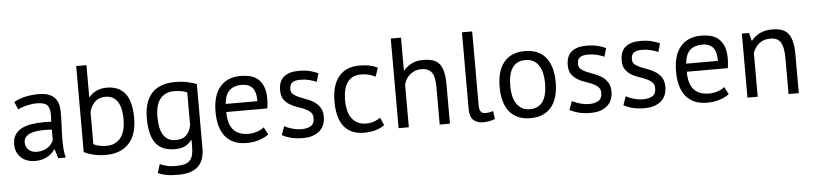

<svg xmlns="http://www.w3.org/2000/svg" viewBox="-50 -991 6324 1494"><g transform="rotate(-5 3112.5 -244.0)"><path d="M69 -463Q107 -486 157.5 -497Q208 -508 263 -508Q315 -508 346.5 -494Q378 -480 394.5 -457.5Q411 -435 416.5 -408Q422 -381 422 -354Q422 -294 419 -237Q416 -180 416 -129Q416 -92 419 -59Q422 -26 430 2H371L350 -68H345Q336 -54 322.5 -40.5Q309 -27 290 -16.5Q271 -6 246 1Q221 8 189 8Q157 8 129.5 -2Q102 -12 82 -30.5Q62 -49 50.5 -75Q39 -101 39 -134Q39 -178 57 -207.5Q75 -237 107.5 -254.5Q140 -272 185.5 -279.5Q231 -287 286 -287Q300 -287 313.5 -287Q327 -287 341 -285Q344 -315 344 -339Q344 -394 322 -416Q300 -438 242 -438Q225 -438 205.5 -435.5Q186 -433 165.5 -428.5Q145 -424 126.5 -417.5Q108 -411 94 -403ZM211 -62Q239 -62 261 -69.5Q283 -77 299 -88.5Q315 -100 325.5 -114Q336 -128 341 -141V-224Q327 -225 312.5 -225.5Q298 -226 284 -226Q253 -226 223.5 -222.5Q194 -219 171.5 -209.5Q149 -200 135.5 -183.5Q122 -167 122 -142Q122 -107 147 -84.5Q172 -62 211 -62Z M573 -700H653V-451H657Q680 -480 715.5 -496Q751 -512 793 -512Q890 -512 938.5 -450Q987 -388 987 -258Q987 -127 923 -59Q859 9 743 9Q687 9 641.5 -3Q596 -15 573 -29ZM779 -442Q729 -442 698 -414Q667 -386 653 -335V-83Q672 -72 699 -66.5Q726 -61 755 -61Q823 -61 863.5 -109Q904 -157 904 -259Q904 -298 897 -332Q890 -366 875 -390Q860 -414 836.5 -428Q813 -442 779 -442Z M1496 23Q1496 120 1444.5 166Q1393 212 1292 212Q1232 212 1195.5 204.5Q1159 197 1133 185L1154 117Q1177 126 1205 134Q1233 142 1278 142Q1320 142 1346.5 134.5Q1373 127 1389 109.5Q1405 92 1411 64.5Q1417 37 1417 -1V-49H1413Q1393 -20 1362 -4.5Q1331 11 1281 11Q1180 11 1132.5 -52Q1085 -115 1085 -248Q1085 -376 1146 -442.5Q1207 -509 1326 -509Q1383 -509 1423.5 -500Q1464 -491 1496 -479ZM1295 -59Q1346 -59 1375 -84.5Q1404 -110 1416 -164V-420Q1376 -439 1314 -439Q1246 -439 1207 -393Q1168 -347 1168 -249Q1168 -207 1175 -172Q1182 -137 1197 -112Q1212 -87 1236 -73Q1260 -59 1295 -59Z M2015 -40Q1985 -16 1939.5 -2Q1894 12 1843 12Q1786 12 1744 -6.5Q1702 -25 1675 -59.5Q1648 -94 1635 -142Q1622 -190 1622 -250Q1622 -378 1679 -445Q1736 -512 1842 -512Q1876 -512 1910 -504.5Q1944 -497 1971 -476Q1998 -455 2015 -416.5Q2032 -378 2032 -315Q2032 -282 2026 -242H1705Q1705 -198 1714 -164Q1723 -130 1742 -106.5Q1761 -83 1791.5 -70.5Q1822 -58 1866 -58Q1900 -58 1934 -70Q1968 -82 1985 -98ZM1843 -442Q1784 -442 1748.5 -411Q1713 -380 1706 -305H1954Q1954 -381 1925 -411.5Q1896 -442 1843 -442Z M2378 -136Q2378 -166 2360 -183Q2342 -200 2315.5 -211.5Q2289 -223 2257.5 -233.5Q2226 -244 2199.5 -260.5Q2173 -277 2155 -303Q2137 -329 2137 -373Q2137 -445 2178 -478.5Q2219 -512 2292 -512Q2346 -512 2382.5 -502.5Q2419 -493 2446 -480L2427 -414Q2404 -425 2371.5 -433.5Q2339 -442 2302 -442Q2258 -442 2237.5 -427Q2217 -412 2217 -375Q2217 -349 2235 -334.5Q2253 -320 2279.5 -308.5Q2306 -297 2337.5 -286Q2369 -275 2395.5 -257Q2422 -239 2440 -211.5Q2458 -184 2458 -139Q2458 -107 2447.5 -79Q2437 -51 2415 -31Q2393 -11 2360.5 0.5Q2328 12 2284 12Q2227 12 2187 1Q2147 -10 2120 -25L2144 -93Q2167 -80 2204 -69Q2241 -58 2279 -58Q2322 -58 2350 -75Q2378 -92 2378 -136Z M2920 -33Q2890 -11 2849 0.5Q2808 12 2763 12Q2705 12 2665 -6.5Q2625 -25 2599.5 -59.5Q2574 -94 2562.5 -142.5Q2551 -191 2551 -250Q2551 -377 2607 -444.5Q2663 -512 2768 -512Q2816 -512 2849.5 -504.5Q2883 -497 2910 -483L2887 -414Q2864 -427 2836 -434.5Q2808 -442 2776 -442Q2634 -442 2634 -250Q2634 -212 2641.5 -177.5Q2649 -143 2666.5 -116.5Q2684 -90 2712.5 -74Q2741 -58 2783 -58Q2819 -58 2847.5 -69Q2876 -80 2894 -94Z M3351 0V-285Q3351 -324 3346.5 -353.5Q3342 -383 3330 -402.5Q3318 -422 3297.5 -432Q3277 -442 3244 -442Q3197 -442 3159 -411.5Q3121 -381 3110 -333V0H3030V-700H3110V-444H3114Q3140 -475 3176.5 -493.5Q3213 -512 3267 -512Q3309 -512 3340 -502.5Q3371 -493 3391.5 -469Q3412 -445 3421.5 -404.5Q3431 -364 3431 -302V0Z M3666 -123Q3666 -88 3678 -73Q3690 -58 3712 -58Q3725 -58 3740 -60Q3755 -62 3774 -69L3783 -6Q3767 2 3738.5 7Q3710 12 3689 12Q3644 12 3615 -13.5Q3586 -39 3586 -100V-700H3666Z M3841 -250Q3841 -377 3897.5 -444.5Q3954 -512 4060 -512Q4116 -512 4157.5 -493.5Q4199 -475 4226 -440.5Q4253 -406 4266 -357.5Q4279 -309 4279 -250Q4279 -123 4222.5 -55.5Q4166 12 4060 12Q4004 12 3962.5 -6.5Q3921 -25 3894 -59.5Q3867 -94 3854 -142.5Q3841 -191 3841 -250ZM3924 -250Q3924 -212 3931.5 -177Q3939 -142 3955 -116Q3971 -90 3997 -74Q4023 -58 4060 -58Q4196 -57 4196 -250Q4196 -289 4188.5 -324Q4181 -359 4165 -385Q4149 -411 4123 -426.5Q4097 -442 4060 -442Q3924 -443 3924 -250Z M4625 -136Q4625 -166 4607 -183Q4589 -200 4562.5 -211.5Q4536 -223 4504.5 -233.5Q4473 -244 4446.5 -260.5Q4420 -277 4402 -303Q4384 -329 4384 -373Q4384 -445 4425 -478.5Q4466 -512 4539 -512Q4593 -512 4629.5 -502.5Q4666 -493 4693 -480L4674 -414Q4651 -425 4618.5 -433.5Q4586 -442 4549 -442Q4505 -442 4484.5 -427Q4464 -412 4464 -375Q4464 -349 4482 -334.5Q4500 -320 4526.5 -308.5Q4553 -297 4584.5 -286Q4616 -275 4642.5 -257Q4669 -239 4687 -211.5Q4705 -184 4705 -139Q4705 -107 4694.5 -79Q4684 -51 4662 -31Q4640 -11 4607.5 0.5Q4575 12 4531 12Q4474 12 4434 1Q4394 -10 4367 -25L4391 -93Q4414 -80 4451 -69Q4488 -58 4526 -58Q4569 -58 4597 -75Q4625 -92 4625 -136Z M5046 -136Q5046 -166 5028 -183Q5010 -200 4983.5 -211.5Q4957 -223 4925.5 -233.5Q4894 -244 4867.5 -260.5Q4841 -277 4823 -303Q4805 -329 4805 -373Q4805 -445 4846 -478.5Q4887 -512 4960 -512Q5014 -512 5050.5 -502.5Q5087 -493 5114 -480L5095 -414Q5072 -425 5039.5 -433.5Q5007 -442 4970 -442Q4926 -442 4905.5 -427Q4885 -412 4885 -375Q4885 -349 4903 -334.5Q4921 -320 4947.5 -308.5Q4974 -297 5005.5 -286Q5037 -275 5063.5 -257Q5090 -239 5108 -211.5Q5126 -184 5126 -139Q5126 -107 5115.5 -79Q5105 -51 5083 -31Q5061 -11 5028.5 0.5Q4996 12 4952 12Q4895 12 4855 1Q4815 -10 4788 -25L4812 -93Q4835 -80 4872 -69Q4909 -58 4947 -58Q4990 -58 5018 -75Q5046 -92 5046 -136Z M5612 -40Q5582 -16 5536.5 -2Q5491 12 5440 12Q5383 12 5341 -6.5Q5299 -25 5272 -59.5Q5245 -94 5232 -142Q5219 -190 5219 -250Q5219 -378 5276 -445Q5333 -512 5439 -512Q5473 -512 5507 -504.5Q5541 -497 5568 -476Q5595 -455 5612 -416.5Q5629 -378 5629 -315Q5629 -282 5623 -242H5302Q5302 -198 5311 -164Q5320 -130 5339 -106.5Q5358 -83 5388.5 -70.5Q5419 -58 5463 -58Q5497 -58 5531 -70Q5565 -82 5582 -98ZM5440 -442Q5381 -442 5345.5 -411Q5310 -380 5303 -305H5551Q5551 -381 5522 -411.5Q5493 -442 5440 -442Z M6076 0V-285Q6076 -363 6053.5 -402.5Q6031 -442 5971 -442Q5918 -442 5883.5 -413.5Q5849 -385 5835 -342V0H5755V-500H5811L5826 -439H5830Q5854 -471 5894.5 -491.5Q5935 -512 5991 -512Q6032 -512 6063 -502.5Q6094 -493 6114.5 -469Q6135 -445 6145.5 -404.5Q6156 -364 6156 -302V0Z"/></g></svg>

Font: PTSans
Style: Regular
Weight: 400
Designer: A.Korolkova, O.Umpeleva, V.Yefimov
Foundry: ParaType Ltd
Version: Version 2.003W OFL